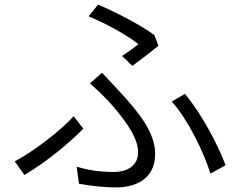

<svg xmlns="http://www.w3.org/2000/svg" viewBox="-20 -788 1040 834"><path d="M510 -545 555 -502C591 -528 644 -569 668 -589L651 -635C593 -679 481 -736 406 -768L365 -717C442 -685 537 -633 581 -596C566 -584 537 -562 510 -545ZM313 -64 323 10C367 18 421 26 487 26C553 26 654 0 654 -120C654 -210 586 -298 495 -395C472 -420 447 -447 423 -472L371 -426C398 -402 427 -374 449 -351C507 -287 580 -197 580 -128C580 -60 521 -41 476 -41C411 -41 363 -49 313 -64ZM894 -34 960 -70C928 -157 853 -299 783 -380L726 -347C795 -271 865 -128 894 -34ZM342 -229 300 -283C244 -221 126 -130 44 -87L86 -28C182 -84 283 -169 342 -229Z"/></svg>

Font: Noto Sans CJK SC DemiLight
Style: Regular
Weight: 350
Designer: Ryoko NISHIZUKA 西塚涼子 (kana, bopomofo & ideographs); Paul D. Hunt (Latin, Greek & Cyrillic); Sandoll Communications 산돌커뮤니
Foundry: Adobe
Version: Version 2.004;hotconv 1.0.118;makeotfexe 2.5.65603